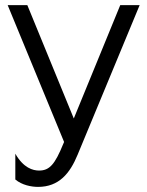

<svg xmlns="http://www.w3.org/2000/svg" viewBox="-20 -520 577 752"><path d="M87 -500H10L231 36L228 43C195 124 174 148 133 148C109 148 72 138 40 82V183C66 205 103 212 129 212C211 212 254 159 284 86L527 -500H451L269 -56Z"/></svg>

Font: Absans
Style: Regular
Weight: 400
Designer: Valerio Monopoli
Version: Version 1.200;Glyphs 3.2 (3217)